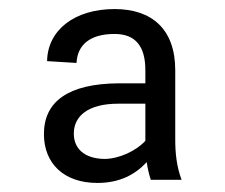

<svg xmlns="http://www.w3.org/2000/svg" viewBox="-20 -742 497 424"><path d="M301 -587V-558H241C131 -557 77 -518 77 -446C77 -381 121 -338 195 -338C245 -338 279 -357 304 -384C306 -370 309 -357 313 -345H381C370 -374 367 -404 367 -434V-587C367 -677 316 -722 233 -722C144 -722 85 -675 84 -607L149 -603C151 -644 180 -667 233 -667C280 -667 301 -639 301 -587ZM143 -447C143 -486 175 -513 241 -513H301V-431C281 -409 243 -391 210 -391C166 -392 143 -414 143 -447Z"/></svg>

Font: Wafeq Semi Bold
Style: Regular
Weight: 600
Designer: Rasmus Andersson & Azza Alameddine
Foundry: Google & TypeTogether
Version: Version 3.000;January 28, 2025;FontCreator 15.0.0.3014 64-bi